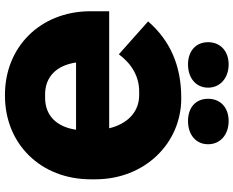

<svg xmlns="http://www.w3.org/2000/svg" viewBox="-106 -844 965 794"><g transform="rotate(90 377.0 -447.5)"><path d="M247 -742C302 -742 343 -774 343 -825C343 -876 302 -910 247 -910C192 -910 155 -876 155 -825C155 -774 192 -742 247 -742ZM481 -742C537 -742 577 -774 577 -825C577 -876 537 -910 481 -910C425 -910 389 -876 389 -825C389 -774 425 -742 481 -742ZM27 -416V-333C30 -130 175 15 373 15H376C576 15 722 -133 722 -340V-359C722 -563 573 -714 388 -714H384C251 -714 147 -667 69 -577L205 -456C245 -510 298 -540 358 -540H374C444 -540 493 -491 511 -416ZM517 -279C505 -197 457 -151 385 -151H371C299 -151 251 -197 239 -279Z"/></g></svg>

Font: Fixel Text Black
Style: Regular
Weight: 900
Width: 4
Designer: AlfaBravo + MacPaw
Foundry: Kyrylo Tkachov, Marchela Mozhyna, Serhii Makarenko, Maria Weinstein, Zakhar Kryvoshyya
Version: Version 1.211